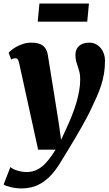

<svg xmlns="http://www.w3.org/2000/svg" viewBox="-57 -808 611 1081"><path d="M50.8 -452.6Q47.4 -467.8 42.7 -473.9Q38.1 -480 30.3 -480Q23.9 -480 18.1 -478.3Q12.2 -476.6 5.9 -472.7L-8.3 -510.7Q-4.9 -515.6 6.3 -525.1Q17.6 -534.7 34.4 -544.2Q51.3 -553.7 73 -560.8Q94.7 -567.9 119.1 -567.9Q163.6 -567.9 185.1 -550.5Q206.5 -533.2 211.9 -501Q227.5 -403.8 242.9 -308.8Q258.3 -213.9 273.4 -117.2L287.1 -21L316.9 -85.4Q333.5 -121.6 347.9 -157.5Q362.3 -193.4 372.6 -228.3Q382.8 -263.2 388.7 -296.4Q394.5 -329.6 394.5 -359.9Q394.5 -385.7 390.4 -402.3Q386.2 -418.9 381.1 -433.1Q376 -447.3 371.8 -462.4Q367.7 -477.5 367.7 -500.5Q367.7 -514.6 372.6 -526.9Q377.4 -539.1 387 -548.3Q396.5 -557.6 411.1 -562.7Q425.8 -567.9 444.8 -567.9Q467.3 -567.9 483.9 -558.8Q500.5 -549.8 511.7 -535.4Q522.9 -521 528.6 -503.2Q534.2 -485.4 534.2 -467.3Q534.2 -427.7 528.6 -394Q522.9 -360.4 512.7 -328.4Q502.4 -296.4 488.3 -264.4Q474.1 -232.4 457 -196.8Q447.8 -176.3 433.8 -149.9Q419.9 -123.5 403.8 -95Q387.7 -66.4 370.1 -36.6Q352.5 -6.8 335.9 20.5Q319.3 47.9 304.7 71.8Q290 95.7 279.8 112.3Q253.4 154.8 226.6 182.1Q199.7 209.5 172.6 225.1Q145.5 240.7 118.4 246.8Q91.3 252.9 64.9 252.9Q50.3 252.9 34.2 251Q18.1 249 3.9 245.6Q-10.3 242.2 -21.2 238.5Q-32.2 234.9 -36.6 231L1.5 132.3Q7.3 138.2 17.6 143.3Q27.8 148.4 40.5 152.3Q53.2 156.2 66.7 158.4Q80.1 160.6 92.3 160.6Q115.7 160.6 136.2 153.8Q156.7 147 176.5 131.8Q196.3 116.7 215.6 92.8Q234.9 68.8 255.9 34.7H157.7ZM165 -788.1H443.8L434.1 -686H155.3Z"/></svg>

Font: Merriweather UltraBold
Style: Italic
Weight: 900
Italic angle: -7°
Designer: Eben Sorkin ( eben@eyebytes.com )
Foundry: Eben Sorkin ( eben@eyebytes.com )
Version: Version 1.52; ttfautohint (v1.4.1)